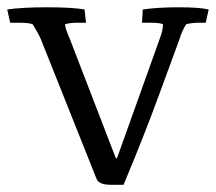

<svg xmlns="http://www.w3.org/2000/svg" viewBox="-20 -512 598 532"><path d="M193.9 -449Q174.5 -449 160.2 -444.9Q160.2 -434.7 173.5 -404.1L301 -73.5H304.1L422.4 -404.1Q431.6 -427.6 431.6 -444.9Q422.4 -449 398 -449H373.5L375.5 -485.7Q416.3 -491.8 475 -491.8Q533.7 -491.8 558.2 -485.7L550 -449H532.7Q512.2 -449 495.9 -444.9Q483.7 -425.5 477.6 -404.1Q459.2 -355.1 420.4 -248.5Q381.6 -141.8 322.4 0H286.7Q255.1 0 248 -15.3L92.9 -404.1Q84.7 -422.4 70.4 -444.9Q59.2 -449 33.7 -449H8.2L0 -485.7Q40.8 -491.8 110.7 -491.8Q180.6 -491.8 214.3 -485.7L218.4 -449Z"/></svg>

Font: Suravaram
Style: Regular
Weight: 400
Designer: Purushoth Kumar Guthula
Foundry: SiliconAndhra, USA.
Version: Version 1.0.4; ttfautohint (v1.2.42-39fb)